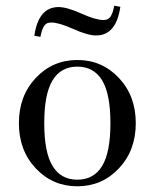

<svg xmlns="http://www.w3.org/2000/svg" viewBox="-20 -652 548 680"><path d="M101.6 -525.4Q116.2 -627 187.5 -627Q217.3 -627 270.5 -603Q319.3 -581.1 346.7 -581.1Q356.4 -581.1 363 -585Q369.6 -588.9 373.8 -597.2Q377.9 -605.5 380.1 -612.5Q382.3 -619.6 384.8 -631.8L406.2 -627.9Q391.6 -526.4 320.3 -526.4Q290.5 -526.4 237.3 -550.3Q188.5 -572.3 161.1 -572.3Q151.4 -572.3 144.8 -568.4Q138.2 -564.5 134 -556.2Q129.9 -547.9 127.7 -540.8Q125.5 -533.7 123 -521.5ZM106.7 -55.7Q46.9 -119.1 46.9 -215.8Q46.9 -312.5 106.7 -376Q166.5 -439.5 253.9 -439.5Q341.3 -439.5 401.1 -376Q460.9 -312.5 460.9 -215.8Q460.9 -119.1 401.1 -55.7Q341.3 7.8 253.9 7.8Q166.5 7.8 106.7 -55.7ZM166.3 -367.7Q136.7 -319.3 136.7 -215.8Q136.7 -112.3 166.3 -64Q195.8 -15.6 253.9 -15.6Q312 -15.6 341.6 -64Q371.1 -112.3 371.1 -215.8Q371.1 -319.3 341.6 -367.7Q312 -416 253.9 -416Q195.8 -416 166.3 -367.7Z"/></svg>

Font: Theano Didot
Style: Regular
Weight: 400
Designer: Alexey Kryukov
Version: Version 2.0